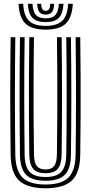

<svg xmlns="http://www.w3.org/2000/svg" viewBox="-20 -999 487 1028"><path d="M223.8 9Q126 9 82.1 -32.3Q38.3 -73.6 37 -170.5Q36.1 -244.3 35.5 -322.4Q34.9 -400.5 34.9 -480.7Q34.9 -561 35.4 -641.4Q36 -721.8 37 -800H62Q61 -724.2 60.4 -644.3Q59.8 -564.4 59.8 -483.6Q59.8 -402.9 60.4 -324Q61 -245.1 62 -170.8Q63.3 -85.6 100.7 -48.3Q138.1 -11.1 223.8 -11.1Q309 -11.1 346.3 -48.3Q383.5 -85.6 384.8 -170.8Q385.9 -244.6 386.4 -322.7Q386.9 -400.7 386.9 -480.9Q386.9 -561.1 386.4 -641.6Q386 -722 384.8 -800H409.7Q411.1 -698.9 411.6 -592.7Q412.1 -486.5 411.6 -379.8Q411.2 -273.2 409.7 -170.5Q408.4 -73.4 364.7 -32.2Q321 9 223.8 9ZM223.8 -31.2Q151.6 -31.2 119.8 -63.4Q88 -95.5 86.9 -170.3Q86 -250.7 85.4 -327.2Q84.8 -403.7 84.8 -479.9Q84.8 -556.1 85.3 -635.3Q85.8 -714.4 86.9 -800H111.9Q110.8 -716.3 110.2 -636Q109.6 -555.6 109.7 -477.7Q109.8 -399.8 110.4 -323.4Q110.9 -247 111.9 -171.3Q112.8 -106.7 138.6 -79Q164.5 -51.3 223.8 -51.3Q282.8 -51.3 308.4 -79.1Q334 -106.8 334.9 -171.3Q336 -246.5 336.5 -324.8Q337 -403.1 337 -482.7Q337 -562.4 336.5 -642.2Q336 -722 334.9 -800H359.8Q360.9 -715 361.4 -634.5Q361.9 -553.9 361.9 -476.4Q361.9 -398.9 361.3 -322.8Q360.8 -246.7 359.8 -170.3Q358.9 -96 327.5 -63.6Q296.1 -31.2 223.8 -31.2ZM223.8 -71.5Q178.4 -71.5 158.1 -94.5Q137.7 -117.6 136.8 -172.1Q135.5 -269.7 135 -375.1Q134.5 -480.5 135 -588.2Q135.4 -695.9 136.8 -800H161.8Q160.9 -725.6 160.3 -649.1Q159.7 -572.6 159.7 -494Q159.7 -415.5 160.2 -335Q160.7 -254.5 162.1 -172.1Q162.7 -127.9 177.2 -109.7Q191.7 -91.6 223.8 -91.6Q255.4 -91.6 269.7 -109.7Q284 -127.9 284.7 -172.1Q286.4 -280.6 286.8 -385.6Q287.3 -490.5 286.8 -593.7Q286.3 -696.9 284.9 -800H309.9Q311 -724.8 311.5 -645.2Q312 -565.6 312 -485Q312 -404.5 311.5 -325.4Q311 -246.4 309.9 -172.1Q309 -117.4 288.8 -94.4Q268.6 -71.5 223.8 -71.5ZM224.6 -840.3Q150.3 -840.3 116.6 -872.5Q82.9 -904.7 79.3 -978.6H104.2Q107.2 -915.3 135.2 -887.9Q163.2 -860.4 224.6 -860.4Q285.5 -860.4 313.6 -887.9Q341.6 -915.3 344.9 -978.6H369.9Q365.7 -904.7 332 -872.5Q298.3 -840.3 224.6 -840.3ZM224.6 -880.6Q175.9 -880.6 153.8 -903.3Q131.7 -926 129.2 -978.6H154Q156.1 -936.9 172.5 -918.8Q188.8 -900.7 224.6 -900.7Q260.1 -900.7 276.5 -918.8Q292.9 -936.9 295.2 -978.6H320Q317.2 -926 295 -903.3Q272.8 -880.6 224.6 -880.6ZM224.6 -920.8Q201.6 -920.8 191 -934.2Q180.4 -947.6 178.9 -978.6H200.7Q200.6 -958.5 207.1 -949.7Q213.5 -940.9 224.6 -940.9Q235.9 -940.9 242.4 -949.7Q248.8 -958.5 248.5 -978.6H270.2Q268.5 -947.6 257.9 -934.2Q247.3 -920.8 224.6 -920.8Z"/></svg>

Font: Big Shoulders Inline Display SC Thin
Style: Regular
Weight: 100
Designer: Patric King
Foundry: XO Type Co
Version: Version 2.002